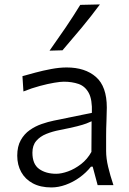

<svg xmlns="http://www.w3.org/2000/svg" viewBox="-20 -832 581 863"><path d="M232.6 -50.9Q186.3 -50.9 156 -72.5Q125.7 -94.2 125.7 -145.6Q125.7 -178.4 142.8 -198.5Q160 -218.7 188 -230Q216 -241.4 248.7 -247.5Q298.6 -257.3 326.3 -264.4Q354 -271.4 368.4 -277Q382.9 -282.5 391.7 -286.9L390.9 -149.2Q372.5 -116.1 344.2 -94.3Q315.8 -72.4 285.8 -61.6Q255.9 -50.9 232.6 -50.9ZM211.1 10.5Q242.4 10.5 275.4 -1.4Q308.5 -13.3 338 -34.6Q367.5 -55.9 388.9 -82.9H396.6L418.8 0H489.8Q475.1 -43.9 466.1 -82Q457 -120.1 457 -153.6V-220.2Q457 -254.3 458.6 -289.7Q460.1 -325.1 460.1 -348.3Q460.1 -443.4 411.3 -486.1Q362.5 -528.8 279.7 -528.8Q247.3 -528.8 210.3 -521.8Q173.3 -514.9 139.2 -505.7Q105 -496.6 80.9 -489.7L85.3 -420.9Q123 -436.1 159.3 -445.7Q195.5 -455.4 223.8 -460.1Q252.1 -464.8 266.6 -464.8Q303.5 -464.8 333 -454.7Q362.4 -444.5 378.8 -414.5Q395.2 -384.5 393 -324.8L221.5 -289.7Q195.9 -284.5 167.3 -274.6Q138.7 -264.8 113.9 -247.4Q89 -230 73.3 -201.9Q57.5 -173.9 57.5 -132.2Q57.5 -90.9 75.4 -58.6Q93.4 -26.2 127.6 -7.9Q161.8 10.5 211.1 10.5ZM202.7 -604.3 260.9 -605.9Q305 -656.9 347.5 -708Q390 -759.2 429.1 -812.1L340.7 -810.1Q309.1 -758.4 274.3 -707.2Q239.4 -656.1 202.7 -604.3Z"/></svg>

Font: Pinar-VF
Style: Regular
Weight: 300
Designer: Amin Abedi
Version: Version 3.0